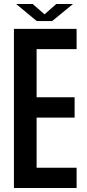

<svg xmlns="http://www.w3.org/2000/svg" viewBox="-20 -945 435 965"><path d="M50 0V-800H365V-698H164V-456H355V-354H164V-102H365V0ZM61 -925H144L204 -873L263 -925H347L242 -839H165Z"/></svg>

Font: Big Shoulders Text
Style: Bold
Weight: 700
Designer: Patric King
Foundry: XO Type Co
Version: Version 1.000; ttfautohint (v1.8.2)